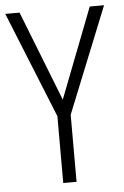

<svg xmlns="http://www.w3.org/2000/svg" viewBox="-52 -752 512 790"><g transform="rotate(-5 204.0 -357.0)"><path d="M205 -342 349 -714H408L232 -277V0H177V-276L0 -714H59Z"/></g></svg>

Font: Noto Sans Condensed Light
Style: Regular
Weight: 300
Width: 3
Designer: Monotype Design Team
Foundry: Monotype Imaging Inc.
Version: Version 2.013; ttfautohint (v1.8.4.7-5d5b)